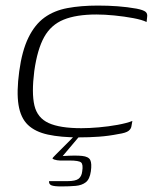

<svg xmlns="http://www.w3.org/2000/svg" viewBox="-20 -485 548 689"><path d="M49 -229Q59 -303 82 -350Q105 -397 139.5 -422Q174 -447 222 -456Q270 -465 331 -465Q368 -465 402 -462.5Q436 -460 470 -454Q495 -449 502.5 -442.5Q510 -436 508 -424L506 -406Q490 -414 458 -420Q426 -426 390.5 -429.5Q355 -433 326 -433Q254 -433 208.5 -414.5Q163 -396 138.5 -352Q114 -308 103 -230Q93 -151 103.5 -106.5Q114 -62 154.5 -43.5Q195 -25 272 -25Q300 -25 334.5 -28Q369 -31 402 -37Q435 -43 455 -51L452 -34Q451 -23 441.5 -15.5Q432 -8 405 -4Q370 3 335 5.5Q300 8 263 8Q198 8 152 -2Q106 -12 80 -37Q54 -62 46.5 -108.5Q39 -155 49 -229ZM200 184Q174 184 164.5 180Q155 176 156 165Q161 165 179 165Q197 165 222 165Q251 165 262 156.5Q273 148 275 130Q279 105 271 98Q263 91 229 91H195Q190 91 184.5 90Q179 89 174.5 87.5Q170 86 168 83Q171 79 182 68Q193 57 207 43Q221 29 233.5 16.5Q246 4 251 -2H270L205 75Q251 72 274.5 74.5Q298 77 304 89.5Q310 102 306 130Q302 158 288 169Q274 180 251.5 182Q229 184 200 184Z"/></svg>

Font: Genos Thin Light
Style: Italic
Weight: 300
Italic angle: -8°
Version: Version 1.010